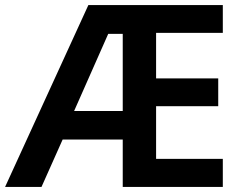

<svg xmlns="http://www.w3.org/2000/svg" viewBox="-23 -734 950 754"><path d="M852 0H459V-186H223L140 0H-3L324 -714H852V-605H590V-426H834V-317H590V-110H852ZM268 -298H459V-601H402Z"/></svg>

Font: Noto Sans Syriac Eastern SemiBold
Style: Regular
Weight: 600
Designer: Patrick Giasson and the Monotype Design Team
Foundry: Monotype Imaging Inc.
Version: Version 3.001